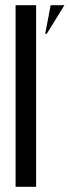

<svg xmlns="http://www.w3.org/2000/svg" viewBox="-20 -719 268 739"><path d="M40 -699H119V0H40ZM160 -589H154L175 -699H228Z"/></svg>

Font: Moniqa SemBd Narrow Display
Style: Regular
Weight: 600
Width: 4
Designer: Rajesh Rajput
Foundry: Rajesh Rajput
Version: Version 1.000